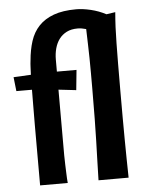

<svg xmlns="http://www.w3.org/2000/svg" viewBox="-54 -814 656 858"><g transform="rotate(-5 274.0 -385.0)"><path d="M15 -492 93 -496Q94 -514 94.5 -529.5Q95 -545 97 -560Q101 -607 113.5 -646Q126 -685 152 -712.5Q178 -740 219 -755Q260 -770 320 -770Q349 -770 385 -761.5Q421 -753 453 -736L493 -742Q490 -707 488.5 -674.5Q487 -642 486.5 -603Q486 -564 485.5 -513Q485 -462 485 -391Q485 -325 485 -271.5Q485 -218 485.5 -172Q486 -126 486.5 -84.5Q487 -43 488 0H353Q354 -52 355.5 -92Q357 -132 358 -175.5Q359 -219 360 -274.5Q361 -330 361 -414Q361 -451 361 -483.5Q361 -516 360.5 -547.5Q360 -579 359 -610.5Q358 -642 357 -678Q336 -684 319 -684Q290 -684 269.5 -673.5Q249 -663 236 -645.5Q223 -628 216.5 -604.5Q210 -581 210 -554V-500H298L289 -410L210 -419V-173Q210 -146 210 -124Q210 -102 211 -81.5Q212 -61 212.5 -41Q213 -21 215 0H91Q91 -85 91 -152Q91 -219 91 -270.5Q91 -322 91.5 -360.5Q92 -399 92 -429H22Z"/></g></svg>

Font: CantoraOne
Style: Regular
Weight: 400
Designer: Pablo Impallari, Rodrigo Fuenzalida
Foundry: Pablo Impallari
Version: Version 1.001; ttfautohint (v0.8) -G 200 -r 50